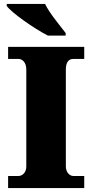

<svg xmlns="http://www.w3.org/2000/svg" viewBox="-20 -951 466 971"><path d="M222 -771H312V-784C283 -822 229 -886 208 -931H14V-921C39 -886 152 -807 222 -771ZM21 0H406V-61H351C331 -61 313 -81 313 -110V-599C313 -636 327 -653 351 -653H406V-714H21V-653H74C92 -653 113 -636 113 -600V-108C113 -78 92 -61 74 -61H21Z"/></svg>

Font: Noto Serif Malayalam Black
Style: Regular
Weight: 900
Designer: Indian type Foundry, Jelle Bosma, Monotype Design Team
Foundry: Monotype Imaging Inc.
Version: Version 2.104